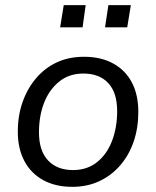

<svg xmlns="http://www.w3.org/2000/svg" viewBox="-20 -715 606 744"><path d="M260 9Q195 9 147.5 -17Q100 -43 74.5 -91Q49 -139 49 -205Q49 -267 67.5 -319.5Q86 -372 120 -412Q154 -452 200.5 -473.5Q247 -495 306 -495Q371 -495 418.5 -469Q466 -443 491 -395.5Q516 -348 516 -281Q516 -219 498 -166.5Q480 -114 446 -74.5Q412 -35 365 -13Q318 9 260 9ZM263 -56Q318 -56 356.5 -87Q395 -118 414.5 -170Q434 -222 434 -284Q434 -356 399.5 -393Q365 -430 303 -430Q248 -430 209.5 -399Q171 -368 151 -317Q131 -266 131 -202Q131 -131 166 -93.5Q201 -56 263 -56ZM387 -609 400 -695H487L473 -609ZM213 -609 227 -695H312L300 -609Z"/></svg>

Font: Nunito Sans 12pt
Style: Italic
Weight: 400
Italic angle: -9°
Designer: Vernon Adams
Foundry: Vernon Adams
Version: Version 3.101;gftools[0.9.27]